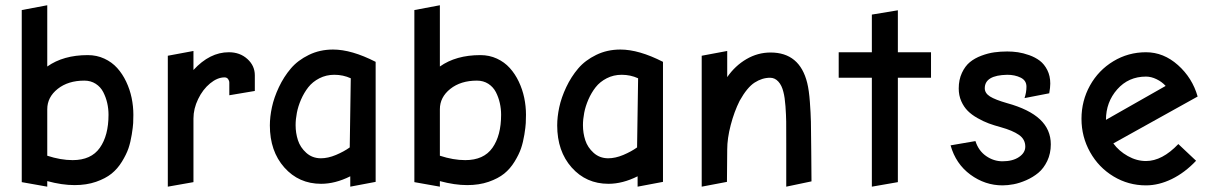

<svg xmlns="http://www.w3.org/2000/svg" viewBox="-20 -699 4603 724"><path d="M311 -491.2Q218.8 -491.2 158.2 -448.2V-679.2L62 -661.1V-12.2L158.2 4.9V-16.1Q213.9 -1 261.2 -1Q306.2 -1 342 -13.4Q377.9 -25.9 400.6 -44.2Q423.3 -62.5 439.9 -89.6Q456.5 -116.7 464.4 -139.6Q472.2 -162.6 476.8 -191.4Q481.4 -220.2 482.2 -234.9Q482.9 -249.5 482.9 -266.1Q482.9 -298.3 476.3 -330.1Q469.7 -361.8 455.8 -391.1Q441.9 -420.4 421.9 -442.6Q401.9 -464.8 373.3 -478Q344.7 -491.2 311 -491.2ZM253.9 -95.2Q209 -95.2 158.2 -111.8V-287.1Q158.2 -332.5 197.5 -363.8Q236.8 -395 297.9 -395Q322.3 -395 340.8 -383.1Q359.4 -371.1 369.4 -351.6Q379.4 -332 384.3 -310.5Q389.2 -289.1 389.2 -266.1Q389.2 -188 356.4 -141.6Q323.7 -95.2 253.9 -95.2Z M940.9 -415Q940.9 -451.2 912.8 -476.6Q884.8 -502 842.8 -502Q771 -502 709.5 -435.1V-506.8L612.8 -488.8V4.9L709.5 -12.2V-252Q709.5 -289.1 727.1 -325.4Q744.6 -361.8 772.2 -384.5Q799.8 -407.2 826.7 -407.2Q835.4 -407.2 840.1 -400.9Q844.7 -394.5 844.7 -387.2V-339.8L940.9 -356Z M1396.5 -465.8Q1305.7 -512.2 1235.8 -512.2Q1186 -512.2 1144.5 -491.9Q1103 -471.7 1076.7 -440.7Q1050.3 -409.7 1031.7 -370.4Q1013.2 -331.1 1005.4 -294.7Q997.6 -258.3 997.6 -226.1Q997.6 -128.9 1052.2 -67.4Q1106.9 -5.9 1190.9 -5.9Q1244.1 -5.9 1300.8 -34.2V4.9L1396.5 -13.2ZM1094.7 -227.1Q1094.7 -249 1099.4 -273.4Q1104 -297.9 1115.2 -323.7Q1126.5 -349.6 1142.6 -370.1Q1158.7 -390.6 1184.3 -403.8Q1210 -417 1240.7 -417Q1273.9 -417 1302.7 -403.8L1298.8 -143.1Q1276.9 -127.4 1246.8 -114.7Q1216.8 -102.1 1189.5 -102.1Q1157.2 -102.5 1134.8 -122.8Q1112.3 -143.1 1103.5 -170.2Q1094.7 -197.3 1094.7 -227.1Z M1791.5 -491.2Q1699.2 -491.2 1638.7 -448.2V-679.2L1542.5 -661.1V-12.2L1638.7 4.9V-16.1Q1694.3 -1 1741.7 -1Q1786.6 -1 1822.5 -13.4Q1858.4 -25.9 1881.1 -44.2Q1903.8 -62.5 1920.4 -89.6Q1937 -116.7 1944.8 -139.6Q1952.6 -162.6 1957.3 -191.4Q1961.9 -220.2 1962.6 -234.9Q1963.4 -249.5 1963.4 -266.1Q1963.4 -298.3 1956.8 -330.1Q1950.2 -361.8 1936.3 -391.1Q1922.4 -420.4 1902.3 -442.6Q1882.3 -464.8 1853.8 -478Q1825.2 -491.2 1791.5 -491.2ZM1734.4 -95.2Q1689.5 -95.2 1638.7 -111.8V-287.1Q1638.7 -332.5 1678 -363.8Q1717.3 -395 1778.3 -395Q1802.7 -395 1821.3 -383.1Q1839.8 -371.1 1849.9 -351.6Q1859.9 -332 1864.7 -310.5Q1869.6 -289.1 1869.6 -266.1Q1869.6 -188 1836.9 -141.6Q1804.2 -95.2 1734.4 -95.2Z M2480 -465.8Q2389.2 -512.2 2319.3 -512.2Q2269.5 -512.2 2228 -491.9Q2186.5 -471.7 2160.2 -440.7Q2133.8 -409.7 2115.2 -370.4Q2096.7 -331.1 2088.9 -294.7Q2081.1 -258.3 2081.1 -226.1Q2081.1 -128.9 2135.7 -67.4Q2190.4 -5.9 2274.4 -5.9Q2327.6 -5.9 2384.3 -34.2V4.9L2480 -13.2ZM2178.2 -227.1Q2178.2 -249 2182.9 -273.4Q2187.5 -297.9 2198.7 -323.7Q2210 -349.6 2226.1 -370.1Q2242.2 -390.6 2267.8 -403.8Q2293.5 -417 2324.2 -417Q2357.4 -417 2386.2 -403.8L2382.3 -143.1Q2360.4 -127.4 2330.3 -114.7Q2300.3 -102.1 2272.9 -102.1Q2240.7 -102.5 2218.3 -122.8Q2195.8 -143.1 2187 -170.2Q2178.2 -197.3 2178.2 -227.1Z M2944.8 4.9 3040 -15.1 3039.1 -127Q3038.6 -208.5 3037.8 -240Q3037.1 -271.5 3033.9 -314.7Q3030.8 -357.9 3023.9 -386.2Q2995.6 -501 2885.7 -501Q2837.4 -501 2794.7 -476.1Q2752 -451.2 2722.2 -408.2V-506.8L2626 -488.8V4.9L2721.2 -13.2L2722.2 -134.8Q2722.2 -177.2 2735.4 -227.5Q2748.5 -277.8 2769 -318.8Q2797.4 -369.6 2825.7 -387.7Q2854 -405.8 2883.8 -405.8Q2901.9 -405.8 2915 -391.4Q2928.2 -377 2934.1 -352.1Q2939.5 -332 2941.9 -298.3Q2944.3 -264.6 2944.6 -240.7Q2944.8 -216.8 2944.8 -157.2Z M3490.7 -502H3365.7V-660.2L3267.6 -644V-502H3142.6V-405.8H3267.6V4.9L3365.7 -12.2V-405.8H3490.7Z M3754.4 -219.2Q3798.3 -207 3822.3 -190.4Q3846.2 -173.8 3846.2 -146Q3846.2 -123 3822.5 -106.9Q3798.8 -90.8 3760.3 -90.8Q3727.1 -90.8 3698.5 -110.6Q3669.9 -130.4 3658.2 -167L3564.5 -150.9Q3584 -81.1 3639.2 -40.5Q3694.3 0 3760.3 0Q3779.8 0 3802 -4.2Q3824.2 -8.3 3849.9 -19.5Q3875.5 -30.8 3895.5 -47.4Q3915.5 -64 3929 -92Q3942.4 -120.1 3942.4 -154.8Q3942.4 -210.4 3901.6 -248.8Q3860.8 -287.1 3777.3 -310.1Q3732.9 -322.8 3713.1 -335.2Q3693.4 -347.7 3693.4 -366.2Q3693.4 -415.5 3778.3 -417Q3807.1 -417 3828.9 -406.2Q3850.6 -395.5 3850.6 -372.1Q3850.6 -350.6 3843.3 -329.1L3936.5 -347.2Q3940.4 -369.1 3940.4 -383.8Q3940.4 -412.6 3929.2 -434.8Q3918 -457 3900.9 -470Q3883.8 -482.9 3861.1 -491Q3838.4 -499 3818.4 -502Q3798.3 -504.9 3778.3 -504.9Q3752.9 -504.9 3729.5 -501.7Q3706.1 -498.5 3680.7 -489Q3655.3 -479.5 3637.2 -464.6Q3619.1 -449.7 3607.2 -424.1Q3595.2 -398.4 3595.2 -365.2Q3595.2 -339.4 3604.7 -317.6Q3614.3 -295.9 3629.2 -281Q3644 -266.1 3666 -253.7Q3688 -241.2 3708.5 -233.6Q3729 -226.1 3754.4 -219.2Z M4301.3 0Q4349.6 0 4398.7 -23.9Q4447.8 -47.9 4490.2 -92.8L4423.3 -155.8Q4362.3 -91.8 4301.3 -91.8Q4266.1 -91.8 4232.7 -110.6Q4199.2 -129.4 4178.2 -158.2L4496.1 -335Q4476.1 -405.3 4421.9 -453.6Q4367.7 -502 4301.3 -502Q4234.4 -502 4178.2 -468Q4122.1 -434.1 4090.1 -376.5Q4058.1 -318.8 4058.1 -251Q4058.1 -183.1 4090.6 -125.2Q4123 -67.4 4179 -33.7Q4234.9 0 4301.3 0ZM4150.4 -247.1Q4150.4 -314 4192.9 -362.1Q4235.4 -410.2 4301.3 -410.2Q4320.8 -410.2 4341.1 -400.4Q4361.3 -390.6 4375.5 -375Z"/></svg>

Font: Comic Neue Angular
Style: Bold
Weight: 700
Designer: Craig Rozynski
Foundry: Craig Rozynski
Version: Version 2.003